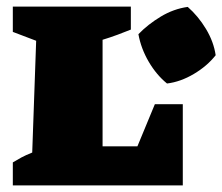

<svg xmlns="http://www.w3.org/2000/svg" viewBox="-20 -564 676 584"><path d="M451 -247H536V0H19V-70Q32 -78 45 -85Q58 -92 78 -100L90 -440L19 -467V-544H378V-474Q361 -467 338 -458.5Q315 -450 292 -443V-119H398ZM488 -310Q456 -336 432.5 -376Q409 -416 401 -460Q430 -490 469 -513.5Q508 -537 551 -543Q583 -515 606.5 -476Q630 -437 636 -396Q610 -363 569.5 -339Q529 -315 488 -310Z"/></svg>

Font: Piazzolla SC Black
Style: Regular
Weight: 900
Designer: Juan Pablo del Peral
Foundry: Huerta Tipografica
Version: Version 1.330